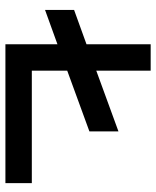

<svg xmlns="http://www.w3.org/2000/svg" viewBox="48 -638 590 727"><g transform="rotate(90 343.5 -275.0)"><path d="M478 -318 248 -234V-100H674V0H148V-197L18 -150V-260L148 -307V-550H248V-344L478 -428Z"/></g></svg>

Font: Bruno Ace SC
Style: Regular
Weight: 400
Version: Version 1.100; ttfautohint (v1.8.4.7-5d5b);gftools[0.9.27]